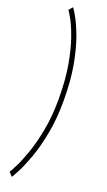

<svg xmlns="http://www.w3.org/2000/svg" viewBox="-184 -782 570 1026"><g transform="rotate(20 100.5 -269.0)"><path d="M40 213 20 190.5Q26 182.5 44 147Q62 111.5 82.8 52.2Q103.5 -7 118.5 -86.8Q133.5 -166.5 133.5 -263Q133.5 -371.5 118.8 -455Q104 -538.5 83.5 -596.5Q63 -654.5 44.5 -687.8Q26 -721 19 -729.5L38 -751Q43.5 -745 63 -711.2Q82.5 -677.5 105.5 -616.8Q128.5 -556 145 -467.5Q161.5 -379 161.5 -263Q161.5 -160 145.2 -75.8Q129 8.5 106.5 70.5Q84 132.5 64.8 169Q45.5 205.5 40 213Z"/></g></svg>

Font: Imbue 50pt SemiBold
Style: Regular
Weight: 600
Designer: Tyler Finck
Foundry: Etcetera Type Company
Version: Version 1.102; ttfautohint (v1.8.3)